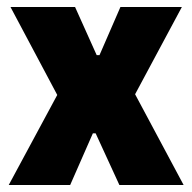

<svg xmlns="http://www.w3.org/2000/svg" viewBox="-20 -530 551 550"><path d="M5 0 144 -258 10 -510H195L257 -372H265L325 -510H501L367 -260L506 0H322L254 -148H246L181 0Z"/></svg>

Font: Saira Semi Condensed ExtraBold
Style: Regular
Weight: 800
Width: 4
Designer: Hector Gatti with collaboration of the Omnibus-Type team
Foundry: Omnibus-Type
Version: Version 1.001; ttfautohint (v1.8)